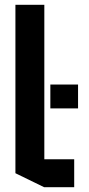

<svg xmlns="http://www.w3.org/2000/svg" viewBox="-20 -777 370 797"><path d="M163 0 44 -58V-757H164V0ZM164 0V-116H288V0ZM189 -327V-426H304V-327Z"/></svg>

Font: Foldit Medium
Style: Regular
Weight: 500
Version: Version 1.003